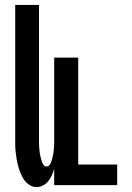

<svg xmlns="http://www.w3.org/2000/svg" viewBox="-20 -755 540 783"><path d="M129 8Q114 8 100.5 -0.5Q87 -9 78.5 -21.5Q70 -34 64 -48.5Q58 -63 54 -78Q50 -93 47.5 -108Q45 -123 43.5 -138.5Q42 -154 42 -169.5Q42 -185 42 -200V-735H139V-200Q139 -193 139 -186.5Q139 -180 139 -173Q139 -166 139.5 -159.5Q140 -153 140.5 -146Q141 -139 142 -132.5Q143 -126 144.5 -119.5Q146 -113 147.5 -106.5Q149 -100 151.5 -93.5Q154 -87 158.5 -81.5Q163 -76 170 -76Q177 -76 181.5 -81.5Q186 -87 188.5 -93.5Q191 -100 192.5 -106.5Q194 -113 195.5 -119.5Q197 -126 198 -132.5Q199 -139 199.5 -146Q200 -153 200.5 -159.5Q201 -166 201 -173Q201 -180 201 -186.5Q201 -193 201 -200V-520H299V-84H458V0H201V-66Q197 -53 191.5 -40.5Q186 -28 177.5 -17Q169 -6 156 1Q143 8 129 8Z"/></svg>

Font: Iosevka Fixed
Style: Bold
Weight: 700
Monospace: yes
Designer: Belleve Invis
Foundry: Belleve Invis
Version: Version 32.3.0